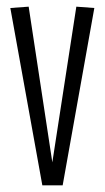

<svg xmlns="http://www.w3.org/2000/svg" viewBox="-20 -556 315 576"><path d="M107 0 11 -532 66 -536 137 -69 209 -536 263 -532 168 0Z"/></svg>

Font: Georama Extra Condensed Light
Style: Regular
Weight: 300
Width: 2
Designer: Jean-Baptiste Levee
Foundry: Production Type
Version: Version 1.000